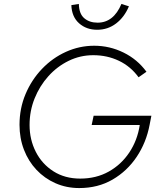

<svg xmlns="http://www.w3.org/2000/svg" viewBox="-20 -943 819 974"><path d="M382 11Q317 11 261.5 -13.5Q206 -38 165 -81.5Q124 -125 101.5 -183.5Q79 -242 79 -310Q79 -393 109.5 -465.5Q140 -538 193 -593.5Q246 -649 314.5 -680Q383 -711 458 -711Q536 -711 606.5 -676.5Q677 -642 723 -579L683 -551Q643 -606 583.5 -634.5Q524 -663 453 -663Q387 -663 328.5 -634.5Q270 -606 225.5 -556.5Q181 -507 155.5 -443.5Q130 -380 130 -309Q130 -235 161.5 -173Q193 -111 251 -74Q309 -37 387 -37Q468 -37 531.5 -72.5Q595 -108 636 -169.5Q677 -231 689 -309H445L455 -356H748L739 -310Q722 -220 673.5 -147.5Q625 -75 551 -32Q477 11 382 11ZM473 -792Q418 -792 381 -825Q344 -858 342 -917L380 -923Q381 -873 407.5 -850.5Q434 -828 475 -828Q556 -828 596 -923L634 -911Q611 -856 569 -824Q527 -792 473 -792Z"/></svg>

Font: Red Hat Text
Style: Italic
Weight: 300
Italic angle: -12°
Designer: Pentagram, MCKL
Foundry: Pentagram, MCKL
Version: Version 1.023